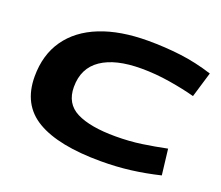

<svg xmlns="http://www.w3.org/2000/svg" viewBox="-119 -884 1232 1068"><g transform="rotate(20 497.0 -350.0)"><path d="M569 10Q318 10 190 -65.5Q62 -141 62 -308Q62 -436 125 -526Q188 -616 306 -663Q424 -710 589 -710Q687 -710 781 -698.5Q875 -687 972 -656L927 -506Q861 -524 775.5 -538Q690 -552 606 -552Q453 -552 370 -495.5Q287 -439 287 -328Q287 -229 367.5 -188.5Q448 -148 598 -148Q680 -148 752 -158.5Q824 -169 897 -184L915 -32Q827 -11 743.5 -0.5Q660 10 569 10Z"/></g></svg>

Font: Georama ExtraExtended
Style: Bold Italic
Weight: 700
Width: 8
Italic angle: -9°
Designer: Jean-Baptiste Levee
Foundry: Production Type
Version: Version 1.000